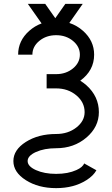

<svg xmlns="http://www.w3.org/2000/svg" viewBox="-20 -762 577 987"><path d="M268.6 205.1Q177.2 205.1 113 164.3Q48.8 123.5 48.8 65.9Q48.8 8.3 113 -32.5Q177.2 -73.2 268.6 -73.2Q329.6 -73.2 372.3 -106.4Q415 -139.6 415 -185.5Q415 -236.3 372.3 -272Q329.6 -307.6 268.6 -307.6H219.7V-380.9H268.6Q319.3 -380.9 355 -410.2Q390.6 -439.5 390.6 -481Q390.6 -522.5 355 -551.8Q319.3 -581.1 268.6 -581.1Q217.8 -581.1 182.1 -551.8Q146.5 -522.5 146.5 -481H73.2Q73.2 -552.7 130.4 -603.5Q159.2 -628.9 193.8 -641.6L123 -742.2H212.4L264.2 -668.5L315.9 -742.2H405.3L336.4 -644Q375.5 -631.3 406.7 -603.5Q463.9 -552.7 463.9 -481Q463.9 -399.4 392.6 -347.2Q409.2 -336.9 424.3 -323.7Q488.3 -266.1 488.3 -185.5Q488.3 -109.4 424.1 -54.7Q359.9 0 268.6 0Q208 0 165 19.3Q122.1 38.6 122.1 65.9Q122.1 93.3 165 112.5Q208 131.8 268.6 131.8Q329.6 131.8 372.6 112.3Q405.3 97.7 412.6 78.1L475.6 113.3Q460 141.6 424.3 164.1Q359.9 205.1 268.6 205.1Z"/></svg>

Font: Catrinity
Style: Regular
Weight: 400
Designer: Alexander Lange
Foundry: High-Logic / Made with FontCreator
Version: Version 2.090;May 20, 2024;FontCreator 15.0.0.2974 64-bit